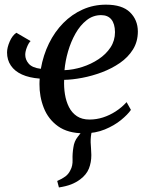

<svg xmlns="http://www.w3.org/2000/svg" viewBox="-20 -576 652 844"><path d="M239 248 231.5 219.5Q253.5 210 267.5 199.5Q281.5 189 289.5 172Q300 153 299 126.2Q298 99.5 302.5 72.5Q306 45.5 321.2 26.2Q336.5 7 347 -7L407.5 -42.5Q389.5 -22 383.8 0.8Q378 23.5 378.5 50Q379 62.5 380.2 77.2Q381.5 92 381.5 105.5Q381.5 138 370.8 165Q360 192 332.5 212.5Q314.5 226 292.8 234.5Q271 243 239 248ZM114.5 -395.5Q106 -387.5 98.5 -368.8Q91 -350 91 -335.5Q91 -313.5 106.5 -295.8Q122 -278 159.5 -273.5Q170 -333.5 195.2 -385Q220.5 -436.5 258.2 -474.8Q296 -513 343.5 -534.2Q391 -555.5 446 -555.5Q517 -555.5 551.2 -522.2Q585.5 -489 586 -438Q586 -393 564.5 -358.5Q543 -324 507 -299.2Q471 -274.5 427.8 -258.2Q384.5 -242 341 -233.8Q297.5 -225.5 262 -225Q260.5 -192.5 265.5 -161.5Q270.5 -130.5 283.2 -105.2Q296 -80 318.2 -65.2Q340.5 -50.5 373.5 -50.5Q404 -50.5 432.8 -59.8Q461.5 -69 488 -86Q514.5 -103 536.5 -127L555.5 -93Q541.5 -72.5 511.8 -48.2Q482 -24 440.8 -7Q399.5 10 349 10Q278.5 10 235.2 -21Q192 -52 172.5 -101.8Q153 -151.5 153.5 -207Q153.5 -212.5 153.8 -218.8Q154 -225 154.5 -230.5Q108.5 -234 76.5 -248.5Q44.5 -263 27.8 -287.8Q11 -312.5 11 -345.5Q11 -366.5 22.5 -393.2Q34 -420 52 -432ZM424.5 -509.5Q389 -509.5 360.8 -487.2Q332.5 -465 312 -428.8Q291.5 -392.5 279.2 -350.2Q267 -308 263.5 -267.5Q302 -269 341.2 -281.5Q380.5 -294 413.2 -315.8Q446 -337.5 465.8 -367.5Q485.5 -397.5 485.5 -435Q485 -471.5 469.5 -490.5Q454 -509.5 424.5 -509.5Z"/></svg>

Font: Merriweather 48pt
Style: Italic
Weight: 400
Italic angle: -7.8°
Version: Version 2.101